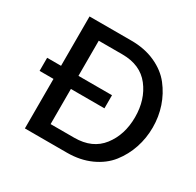

<svg xmlns="http://www.w3.org/2000/svg" viewBox="-152 -871 1062 1041"><g transform="rotate(30 379.5 -350.5)"><path d="M387 -701Q470 -701 536 -671Q602 -641 641.5 -590.5Q681 -540 701.5 -479Q722 -418 722 -351Q722 -284 701.5 -222.5Q681 -161 641.5 -110.5Q602 -60 536 -30Q470 0 387 0H124V-310H37V-392H124V-701ZM233 -90H381Q494 -90 552.5 -165.5Q611 -241 611 -351Q611 -461 552.5 -536.5Q494 -612 381 -612H233V-392H443V-310H233Z"/></g></svg>

Font: LT Superior Semi-bold
Style: Regular
Weight: 600
Designer: Daniel Lyons
Foundry: LyonsType
Version: Version 1.0